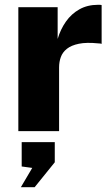

<svg xmlns="http://www.w3.org/2000/svg" viewBox="-20 -547 456 801"><path d="M56.5 0V-517H220.5V-384.5Q232.5 -425 255.2 -457.2Q278 -489.5 311.5 -508.2Q345 -527 389 -527Q394.5 -527 398.8 -526.8Q403 -526.5 404 -525.5V-364Q401.5 -365 397.8 -365.5Q394 -366 390 -366Q341 -371 309.2 -364.5Q277.5 -358 259.2 -343.5Q241 -329 233.8 -309Q226.5 -289 226.5 -265.5V0ZM67 234 114.5 153.5 70.5 147.5V46H208.5V130L124.5 234Z"/></svg>

Font: Public Sans ExtraBold
Style: Regular
Weight: 800
Designer: The Public Sans Project Authors: Dan O. Williams and USWDS (Libre Franklin designed by Pablo Impallari and Rodrigo Fuenz
Version: Version 1.007